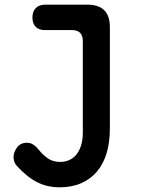

<svg xmlns="http://www.w3.org/2000/svg" viewBox="-20 -550 640 823"><path d="M335 -374Q335 -397 323.5 -409Q312 -421 289 -421H172Q147 -421 133 -435Q119 -449 119 -475Q119 -501 133.5 -515.5Q148 -530 174 -530H354Q403 -530 427 -506Q451 -482 451 -433V-1Q451 60 437 106.5Q423 153 395.5 185.5Q368 218 327.5 235.5Q287 253 234 253Q210 253 187 248Q164 243 141.5 232Q119 221 97 203.5Q75 186 53 162Q45 154 41.5 143.5Q38 133 38 123Q38 104 52 83.5Q66 63 93 62Q109 61 122 69.5Q135 78 147 93Q161 111 183 127.5Q205 144 239 144Q259 144 277 136Q295 128 307.5 112.5Q320 97 327.5 73.5Q335 50 335 18Z"/></svg>

Font: Maple Mono SemiBold
Style: Regular
Weight: 600
Monospace: yes
Designer: subframe7536
Version: Version 7.000